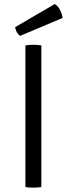

<svg xmlns="http://www.w3.org/2000/svg" viewBox="-20 -902 322 926"><path d="M179.5 0Q163.5 3 140.5 3Q117.5 3 102.5 0V-683Q117.5 -686 140.5 -686Q163.5 -686 179.5 -683ZM244 -882.5Q273 -865 282 -815.5L77 -729Q57 -743 53 -771Z"/></svg>

Font: Signika-CLs Light
Style: CLs-Regular
Weight: 300
Version: Version 2.003;gftools[0.9.32]